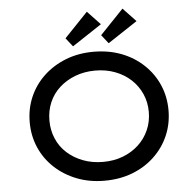

<svg xmlns="http://www.w3.org/2000/svg" viewBox="-61 -997 1083 1068"><g transform="rotate(-5 480.5 -462.5)"><path d="M480 10Q396 10 325.5 -17.5Q255 -45 202.5 -94Q150 -143 121.5 -208.5Q93 -274 93 -350Q93 -426 121.5 -491.5Q150 -557 202.5 -606Q255 -655 325.5 -682.5Q396 -710 480 -710Q565 -710 635.5 -683Q706 -656 758.5 -606.5Q811 -557 839.5 -491.5Q868 -426 868 -350Q868 -274 839.5 -208.5Q811 -143 758.5 -93.5Q706 -44 635.5 -17Q565 10 480 10ZM481 -95Q542 -95 592.5 -114.5Q643 -134 680 -168.5Q717 -203 737.5 -249.5Q758 -296 758 -350Q758 -404 737.5 -450.5Q717 -497 680 -531.5Q643 -566 592 -585.5Q541 -605 481 -605Q420 -605 369 -585.5Q318 -566 280.5 -532Q243 -498 223 -451.5Q203 -405 203 -350Q203 -296 223 -249Q243 -202 280.5 -168Q318 -134 369 -114.5Q420 -95 481 -95ZM370 -750 332 -798 463 -935 535 -859ZM569 -750 531 -798 662 -935 734 -859Z"/></g></svg>

Font: Lexend Giga
Style: Regular
Weight: 400
Designer: Bonnie Shaver-Troup, Thomas Jockin
Foundry: Lexend
Version: Version 1.007